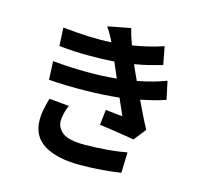

<svg xmlns="http://www.w3.org/2000/svg" viewBox="-120 -955 1240 1148"><g transform="rotate(15 500.0 -381.0)"><path d="M191 -281 314 -270Q304 -248 297 -220Q290 -192 290 -174Q290 -128 328 -99Q366 -70 463 -70Q534 -70 603 -76Q672 -82 725 -92L721 35Q680 42 610 48Q540 54 466 54Q327 54 247 5.5Q167 -43 167 -146Q167 -180 175 -216.5Q183 -253 191 -281ZM845 -568 869 -456Q838 -445 799 -435Q760 -425 716 -416Q735 -376 755.5 -334Q776 -292 798 -251L739 -176Q712 -181 674 -187Q636 -193 596 -199Q556 -205 523 -209L534 -304Q563 -300 591 -297.5Q619 -295 639 -293L594 -396Q501 -386 386.5 -384Q272 -382 159 -390L154 -504Q265 -494 365 -493.5Q465 -493 549 -502L532 -541L508 -597Q435 -591 346 -591.5Q257 -592 167 -601L161 -714Q246 -705 320.5 -702Q395 -699 461 -703V-704Q448 -731 437 -750Q426 -769 413 -789L554 -816Q559 -794 567 -768.5Q575 -743 585 -717Q635 -725 683 -736.5Q731 -748 775 -763L796 -652Q758 -641 716.5 -630.5Q675 -620 626 -612L645 -569L668 -519Q725 -530 768.5 -542.5Q812 -555 845 -568Z"/></g></svg>

Font: Noto IKEA Simplified Chinese
Style: Bold
Weight: 700
Designer: Monotype Design Team
Foundry: Monotype Imaging Inc.
Version: Version 1.100